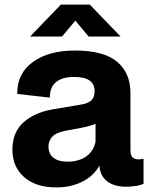

<svg xmlns="http://www.w3.org/2000/svg" viewBox="-20 -806 655 836"><path d="M225 10Q136 10 85 -35Q34 -80 34 -154Q34 -230 82 -273Q130 -316 210 -330L335 -351Q367 -357 379.5 -371Q392 -385 392 -409Q392 -471 303 -471Q252 -471 224.5 -449Q197 -427 197 -381L55 -397Q54 -486 123 -536Q192 -586 306 -586Q432 -586 490 -537Q548 -488 548 -401V-153Q548 -128 558 -120Q568 -112 582 -112Q593 -112 599 -114H605V-6Q591 1 569.5 4Q548 7 530 7Q482 7 451.5 -13Q421 -33 414 -74L413 -85Q388 -40 338.5 -15Q289 10 225 10ZM273 -102Q323 -102 355.5 -125Q388 -148 396 -189V-267Q385 -262 370.5 -258Q356 -254 337 -250L262 -236Q222 -228 206.5 -209.5Q191 -191 191 -168Q191 -136 213 -119Q235 -102 273 -102ZM111 -647 245 -786H371L505 -647H366L308 -716L250 -647Z"/></svg>

Font: BDO Grotesk
Style: Bold
Weight: 700
Designer: Deni Anggara
Foundry: Lokal Container
Version: Version 2.000